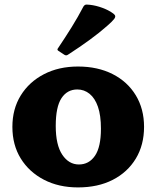

<svg xmlns="http://www.w3.org/2000/svg" viewBox="-20 -803 683 837"><path d="M320 14Q236 14 171.5 -19.5Q107 -53 70.5 -112Q34 -171 34 -250Q34 -328 70.5 -387Q107 -446 171.5 -479.5Q236 -513 320 -513Q406 -513 471 -480Q536 -447 572 -387.5Q608 -328 608 -250Q608 -171 572 -111.5Q536 -52 471.5 -19Q407 14 320 14ZM324 -86Q368 -86 394 -124Q420 -162 420 -242Q420 -300 407 -337.5Q394 -375 370.5 -394Q347 -413 317 -413Q273 -413 248 -375Q223 -337 223 -254Q223 -171 251.5 -128.5Q280 -86 324 -86ZM277 -565Q269 -559 261 -564L235 -581Q227 -586 233 -593Q264 -639 292 -684Q320 -729 344 -775Q350 -784 359 -783Q385 -782 412.5 -773.5Q440 -765 462 -752Q477 -743 481 -736.5Q485 -730 477.5 -720Q470 -710 447 -690Q413 -660 370.5 -629Q328 -598 277 -565Z"/></svg>

Font: Hahmlet ExtraBold
Style: Regular
Weight: 800
Designer: Minjoo Ham & Mark Frömberg
Foundry: hypertype
Version: Version 1.002